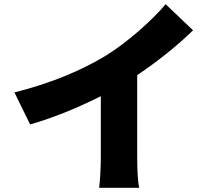

<svg xmlns="http://www.w3.org/2000/svg" viewBox="-20 -846 1040 918"><path d="M49 -404 124 -251C240 -284 361 -335 462 -386V-93C462 -45 458 25 454 52H646C638 24 636 -45 636 -93V-487C731 -550 828 -628 903 -701L772 -826C709 -750 587 -642 486 -580C374 -512 231 -450 49 -404Z"/></svg>

Font: Noto Sans JP Black
Style: Regular
Weight: 900
Designer: Ryoko NISHIZUKA 西塚涼子 (kana, bopomofo & ideographs); Paul D. Hunt (Latin, Greek & Cyrillic); Sandoll Communications 산돌커뮤니
Foundry: Adobe
Version: Version 2.002;hotconv 1.0.116;makeotfexe 2.5.65601